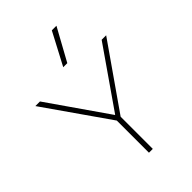

<svg xmlns="http://www.w3.org/2000/svg" viewBox="-284 -1118 1237 1237"><g transform="rotate(-45 334.5 -500.0)"><path d="M317 0V-293L12 -730H54L334 -327H336L616 -730H657L352 -293V0ZM353 -780H316L432 -1000H474Z"/></g></svg>

Font: M PLUS 1 ExtraLight
Style: Regular
Weight: 250
Version: Version 1.001